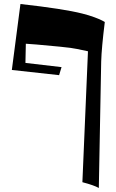

<svg xmlns="http://www.w3.org/2000/svg" viewBox="-20 -644 580 958"><path d="M391.1 265.1 418.9 -388.2Q393.6 -393.1 362.8 -399.9Q342.3 -404.8 278.8 -411.1Q215.3 -417.5 162.1 -421.9L108.9 -425.8L106.9 -330.1L287.1 -309.1L274.9 -269L39.1 -294.9L82 -624Q296.9 -600.1 391.1 -576.2Q424.3 -567.9 452.4 -557.4Q480.5 -546.9 491.7 -540.5L502.9 -534.2Q486.8 -404.8 484.9 -336.9L473.1 293.9Q449.2 280.3 391.1 265.1Z"/></svg>

Font: Some Time Later
Style: Regular
Weight: 400
Version: Version 003.300